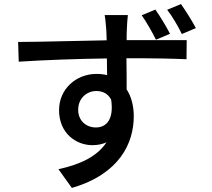

<svg xmlns="http://www.w3.org/2000/svg" viewBox="-20 -855 1040 943"><path d="M942 -717C922 -755 893 -800 869 -835L801 -807C828 -772 853 -729 873 -688ZM815 -689C796 -726 767 -774 743 -808L676 -780C701 -744 726 -700 746 -660ZM364 -316C364 -374 408 -408 453 -408C485 -408 511 -395 526 -365C540 -269 503 -229 451 -229C404 -229 364 -261 364 -316ZM494 -781C497 -767 500 -734 502 -708C503 -697 503 -679 504 -657C363 -655 180 -649 69 -649L72 -552C194 -560 355 -566 505 -568L506 -486C490 -490 473 -492 454 -492C354 -492 270 -418 270 -314C270 -201 353 -142 434 -142C460 -142 483 -147 503 -156C459 -89 379 -48 267 -24L333 68C567 0 637 -152 637 -284C637 -335 625 -381 602 -416C602 -460 602 -516 601 -569C744 -569 837 -567 896 -564L897 -658H602C602 -679 602 -696 603 -709C603 -723 606 -768 608 -781Z"/></svg>

Font: Noto Sans Japanese Medium
Style: Regular
Weight: 500
Designer: Ryoko NISHIZUKA (kana & ideographs); Paul D. Hunt (Latin, Greek & Cyrillic); Wenlong ZHANG (bopomofo); Sandoll Communica
Foundry: Adobe Systems Incorporated
Version: Version 1.000;PS 1;hotconv 1.0.78;makeotf.lib2.5.61930